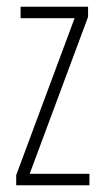

<svg xmlns="http://www.w3.org/2000/svg" viewBox="-20 -549 307 569"><path d="M245 0H28V-30L201 -495H41V-529H241V-499L68 -34H245Z"/></svg>

Font: Noto Sans Malayalam ExtraCondensed ExtraLight
Style: Regular
Weight: 200
Width: 2
Designer: Jelle Bosma - Monotype Design Team
Foundry: Monotype Imaging Inc.
Version: Version 2.104; ttfautohint (v1.8.4.7-5d5b)